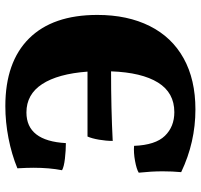

<svg xmlns="http://www.w3.org/2000/svg" viewBox="-36 -688 734 701"><g transform="rotate(-90 330.5 -338.0)"><path d="M626 -349Q626 -239 585.5 -158Q545 -77 467.5 -34Q390 9 281 9Q161 9 52 -43Q55 -75 55 -111Q55 -151 50 -198Q63 -206 93 -211.5Q123 -217 148 -215Q151 -137 184.5 -102.5Q218 -68 271 -68Q342 -68 379 -127.5Q416 -187 420 -299Q283 -299 166 -293Q166 -317 170.5 -343Q175 -369 182 -385H419Q411 -493 373.5 -550.5Q336 -608 270 -608Q166 -608 158 -464Q131 -464 101 -467.5Q71 -471 59 -478Q68 -524 68 -582Q68 -605 66 -641Q117 -662 176 -673.5Q235 -685 293 -685Q454 -685 540 -598.5Q626 -512 626 -349Z"/></g></svg>

Font: Vollkorn SC Black
Style: Regular
Weight: 900
Designer: Friedrich Althausen
Foundry: Friedrich Althausen
Version: Version 4.015